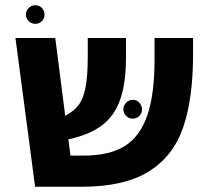

<svg xmlns="http://www.w3.org/2000/svg" viewBox="-20 -713 804 733"><path d="M717 -568V-504Q717 -336 679 -226Q641 -116 547.5 -58Q454 0 291 0H114L39 -568H191L229 -271Q260 -287 278.5 -310Q297 -333 306 -376.5Q315 -420 315 -495V-568H461V-495Q461 -395 438.5 -332Q416 -269 368 -233.5Q320 -198 241 -181L249 -119H301Q397 -119 455.5 -155Q514 -191 542 -271.5Q570 -352 570 -486V-568ZM451 -295Q451 -310 461.5 -321Q472 -332 487 -332Q502 -332 512 -321Q522 -310 522 -295Q522 -281 512 -270.5Q502 -260 487 -260Q472 -260 461.5 -270.5Q451 -281 451 -295ZM79 -657Q79 -672 89.5 -682.5Q100 -693 115 -693Q130 -693 140 -682.5Q150 -672 150 -657Q150 -643 140 -632.5Q130 -622 115 -622Q100 -622 89.5 -632.5Q79 -643 79 -657Z"/></svg>

Font: FiraGOUPP
Style: Bold
Weight: 700
Designer: bBox Type
Foundry: bBox Type GmbH
Version: Version 1.001